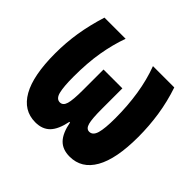

<svg xmlns="http://www.w3.org/2000/svg" viewBox="-139 -711 879 879"><g transform="rotate(45 300.0 -271.5)"><path d="M189 10Q112 10 71 -62.5Q30 -135 30 -278Q30 -347 40.5 -413Q51 -479 74 -553H211Q189 -492 177 -422Q165 -352 165 -261Q165 -197 173 -165.5Q181 -134 204 -134Q224 -134 231.5 -159.5Q239 -185 239 -249V-382H361V-249Q361 -185 368 -159.5Q375 -134 394 -134Q417 -134 426 -165Q435 -196 435 -263Q435 -343 423.5 -416Q412 -489 388 -553H526Q549 -485 559.5 -416Q570 -347 570 -276Q570 -134 529 -62Q488 10 411 10Q365 10 339 -17Q313 -44 302 -102H298Q286 -43 260 -16.5Q234 10 189 10Z"/></g></svg>

Font: Noto Sans Mono Black
Style: Regular
Weight: 900
Designer: Monotype Design Team
Foundry: Monotype Imaging Inc.
Version: Version 2.014